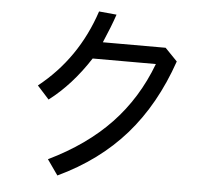

<svg xmlns="http://www.w3.org/2000/svg" viewBox="-55 -760 1030 923"><g transform="rotate(5 460.0 -298.5)"><path d="M779 -493Q706 -281 578 -135Q450 11 255 103L203 29Q383 -58 500 -181Q617 -304 680 -472H375Q289 -339 181 -257L124 -320Q309 -467 386 -700L471 -692Q452 -635 417 -554H720Z"/></g></svg>

Font: LINE Seed Sans KR Regular
Style: Regular
Weight: 400
Designer: LINE VX Design & Sandoll Inc & Dalton Maag Ltd
Foundry: Sandoll Inc.
Version: Version 1.000